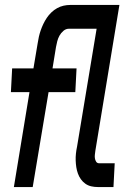

<svg xmlns="http://www.w3.org/2000/svg" viewBox="-20 -755 540 775"><path d="M36 0 99 -383H24L29 -479H115L132 -580Q134 -594 137 -607Q140 -620 144.5 -633Q149 -646 155 -658.5Q161 -671 169 -683Q177 -695 187.5 -705Q198 -715 210.5 -722Q223 -729 236.5 -732Q250 -735 263 -735H462L365 -147Q364 -139 363 -131.5Q362 -124 363 -116.5Q364 -109 368 -102.5Q372 -96 380 -96H443L438 0H375Q361 0 348 -3Q335 -6 324.5 -13.5Q314 -21 306.5 -31.5Q299 -42 294.5 -54.5Q290 -67 288 -80Q286 -93 285.5 -107Q285 -121 286.5 -135Q288 -149 291 -163L370 -639H258Q246 -639 236 -630.5Q226 -622 220 -611Q214 -600 211 -588Q208 -576 206 -565L192 -479H289L284 -383H176L112 0Z"/></svg>

Font: Iosevka SS04
Style: Bold Italic
Weight: 700
Italic angle: -9°
Monospace: yes
Designer: Belleve Invis
Foundry: Belleve Invis
Version: Version 19.0.0; ttfautohint (v1.8.4)